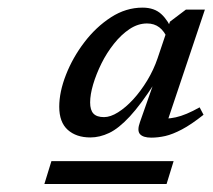

<svg xmlns="http://www.w3.org/2000/svg" viewBox="-20 -716 544 491"><path d="M93.5 -245.5 111.5 -304H424L406 -245.5ZM338 -404 373.5 -505H376.5Q340.5 -449 312 -418.2Q283.5 -387.5 259.2 -376Q235 -364.5 211 -364.5Q175 -364.5 153.2 -384Q131.5 -403.5 131.5 -443Q131.5 -481 148.8 -525Q166 -569 195.8 -608Q225.5 -647 263.8 -671.8Q302 -696.5 344.5 -696.5Q375 -696.5 393 -679.5Q411 -662.5 421.5 -635L409 -616Q400.5 -636 387.5 -646Q374.5 -656 356 -656Q333 -656 311.5 -641.8Q290 -627.5 271.5 -604.2Q253 -581 239.5 -553.8Q226 -526.5 218.2 -500.2Q210.5 -474 210.5 -454Q210.5 -434.5 219 -425.5Q227.5 -416.5 246 -416.5Q262.5 -416.5 282 -428.8Q301.5 -441 320.8 -462Q340 -483 356.5 -510.2Q373 -537.5 383 -567L414.5 -660.5L455.5 -691.5H504L402.5 -389L378.5 -413Q404 -410.5 429.5 -416Q455 -421.5 490.5 -441.5L500.5 -422.5Q469 -397.5 445.2 -385Q421.5 -372.5 402.8 -368.2Q384 -364 367 -364Q346 -364 338 -373Q330 -382 338 -404Z"/></svg>

Font: Newsreader 11pt
Style: Italic
Weight: 400
Italic angle: -17°
Version: Version 1.003